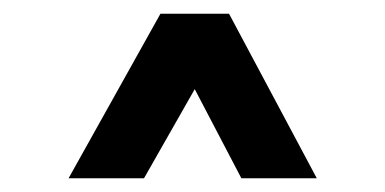

<svg xmlns="http://www.w3.org/2000/svg" viewBox="-20 -730 562 280"><path d="M214 -710H314L442 -470H332L264 -600L190 -470H80Z"/></svg>

Font: Madhuban Bold
Style: Regular
Weight: 700
Designer: jaikishan Patel
Foundry: MagicType
Version: Version 1.000